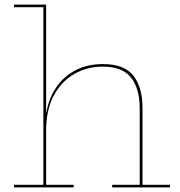

<svg xmlns="http://www.w3.org/2000/svg" viewBox="-20 -810 779 830"><path d="M179.5 -11H298.5V0H40.5V-11H167.5V-779H40.5V-790H179.5ZM584 -11V-342Q584 -426.5 546.8 -474.2Q509.5 -522 424.5 -522Q357 -522 301.5 -490.5Q246 -459 212.8 -397.5Q179.5 -336 179.5 -246.5L174.5 -324.5H181Q191 -385 223 -432.2Q255 -479.5 306.2 -506.2Q357.5 -533 425 -533Q517.5 -533 556.8 -482.5Q596 -432 596 -343V-11H715V0H465V-11Z"/></svg>

Font: Hepta Slab ExtraLight Thin
Style: Regular
Weight: 250
Version: Version 1.102